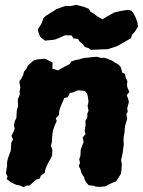

<svg xmlns="http://www.w3.org/2000/svg" viewBox="-20 -751 584 785"><path d="M111 -498 120 -505 133 -508 164 -511 184 -501 195 -495 194 -471 217 -463 238 -475 247 -480 265 -489 272 -500 291 -506 303 -508 323 -514 338 -515 353 -517 376 -519 395 -514 406 -515 419 -511 440 -502 448 -496 463 -488 473 -478 476 -468 480 -454 491 -449 494 -433 501 -419 499 -404 501 -393 509 -375 498 -362 504 -347 507 -334 500 -308 502 -294 497 -282 500 -265 492 -239 490 -223 489 -209 486 -193 485 -177 486 -160 484 -145 482 -129 479 -113 475 -97 478 -81 477 -59 474 -40 466 -27 454 -9 438 -3 425 3 411 11 389 13 371 12 365 9 342 6 332 -6 326 -17 324 -26 316 -38 312 -46 309 -59 302 -72 307 -85 304 -100 309 -115 310 -139 316 -156 322 -170 318 -189 330 -203 326 -216 330 -240 329 -256 337 -271V-286L342 -299L338 -318L342 -335L339 -357L336 -368L327 -379L299 -382L278 -373L266 -371L257 -354L243 -350L236 -334L228 -316L222 -297L221 -281L208 -267L212 -256L204 -239L197 -218L194 -201L193 -187L192 -169L188 -156L194 -138L193 -115L187 -102L176 -83L170 -70L164 -54V-45L147 -33L143 -21L128 -17L115 -5L100 8L92 7L76 14L60 7L48 5L34 -1L23 -7L7 -19L11 -30L4 -43L9 -73V-88L12 -102L20 -124L24 -134L25 -149L26 -167L33 -181L27 -196L35 -212L40 -225L37 -240L41 -257L47 -268L48 -288L49 -301L54 -317L53 -335V-346L61 -364L60 -378L63 -393L59 -418L68 -431L75 -445L78 -458L88 -470L94 -483ZM319 -570 304 -583 299 -592 280 -594 273 -606 247 -607 210 -591 197 -588 164 -585 156 -591 144 -601 136 -622 135 -632 147 -650 152 -660 157 -676 167 -686 204 -709 209 -713 231 -721 249 -727 267 -726 292 -731 323 -723 343 -715 350 -703 361 -697 378 -684 399 -672 417 -683 447 -700 473 -706 504 -711 518 -707 526 -696 533 -683 542 -660 544 -642 532 -622 519 -608 516 -595 495 -583 464 -565 458 -562 440 -556 421 -550 390 -549 352 -547 343 -554 327 -559Z"/></svg>

Font: Winky Rough
Style: Bold Italic
Weight: 700
Italic angle: -8.97852°
Designer: Simon Atzbach
Foundry: typofactur
Version: Version 1.206; ttfautohint (v1.8.4.7-5d5b)